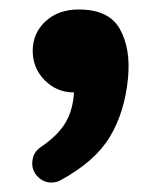

<svg xmlns="http://www.w3.org/2000/svg" viewBox="-20 -195 335 405"><path d="M88 190Q72 190 60 178Q48 166 48 150Q48 128 65 116Q102 91 118 64Q134 37 136 0Q100 0 74.5 -25.5Q49 -51 49 -88Q49 -125 76 -150Q103 -175 146 -175Q210 -175 233 -133.5Q256 -92 250 -30Q243 42 211.5 94Q180 146 108 185Q100 190 88 190Z"/></svg>

Font: Jellee Roman
Style: Regular
Weight: 400
Designer: Alfredo Marco Pradil
Foundry: Alfredo Marco Pradil
Version: Version 1.016;PS 001.016;hotconv 1.0.88;makeotf.lib2.5.64775